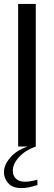

<svg xmlns="http://www.w3.org/2000/svg" viewBox="-21 -748 275 980"><path d="M71.6 -728H161.6V0H71.6ZM88.7 212Q42.4 212 20.8 186.8Q-0.9 161.7 -0.9 131.8Q-0.9 90.3 36.8 50.3Q74.4 10.4 139.8 -5.2L161.6 0Q108.3 18.7 76.4 53.4Q44.4 88.1 44.4 124Q44.4 149.1 60.7 164.4Q77.1 179.7 107.1 179.7Q120.3 179.7 136.2 176.8Q152.2 173.9 169.6 169.1L170.3 196.4Q146.7 204.2 126.2 208.1Q105.6 212 88.7 212Z"/></svg>

Font: Murecho Thin
Style: Regular
Weight: 100
Designer: Neil Summerour
Foundry: Positype
Version: Version 1.010